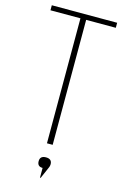

<svg xmlns="http://www.w3.org/2000/svg" viewBox="-140 -812 696 1070"><g transform="rotate(15 208.5 -277.5)"><path d="M397 -750V-721H226V0H193V-721H20V-750ZM205 195V139Q174 139 174 108Q174 77 208.5 77Q243 77 243 108Q243 115 240 124L209 195Z"/></g></svg>

Font: Poiret One
Style: Regular
Weight: 400
Designer: Denis Masharov
Foundry: Denis Masharov
Version: Version 1.001